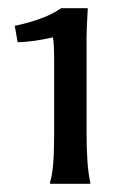

<svg xmlns="http://www.w3.org/2000/svg" viewBox="-20 -720 302 468"><path d="M191 -631V-398Q191 -314 200 -276V-272H102V-276Q112 -305 112 -393V-572Q112 -614 109 -629Q62 -618 23 -617L16 -657Q91 -673 129 -700H194Q191 -649 191 -631Z"/></svg>

Font: Asul
Style: Regular
Weight: 400
Designer: Mariela Monsalve
Foundry: Mariela Monsalve
Version: Version 1.002